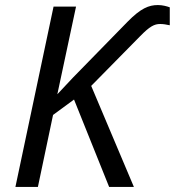

<svg xmlns="http://www.w3.org/2000/svg" viewBox="-20 -740 692 760"><path d="M41 0H130L190 -285L273 -346L412 0H510L341 -400L534 -596C573 -636 591 -645 614 -645C627 -645 637 -643 652 -640V-711C641 -715 624 -720 605 -720C569 -720 537 -707 485 -654L269 -433L207 -367L281 -714H192Z"/></svg>

Font: BC Sans
Style: Italic
Weight: 400
Italic angle: -12°
Designer: Monotype Design Team
Designer: Province of B.C.
Foundry: Monotype Imaging Inc.
Version: Version 2.000;GOOG;noto-source:20170915:90ef993387c0